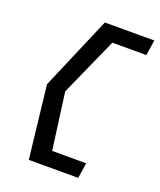

<svg xmlns="http://www.w3.org/2000/svg" viewBox="-130 -702 712 854"><g transform="rotate(20 226.0 -275.0)"><path d="M70 -274 109 70H343L354 -3H193L157 -272L280 -547H441L452 -620H218Z"/></g></svg>

Font: Charger Pro
Style: Obl
Weight: 400
Designer: Jasper
Foundry: Cannot Into Space Fonts
Version: Version 1.09